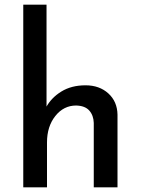

<svg xmlns="http://www.w3.org/2000/svg" viewBox="-20 -797 600 817"><path d="M79 0V-777H178V-323L176 -340Q198 -381 241 -407.5Q284 -434 344 -434Q403 -434 441 -399.5Q479 -365 480 -309V0H379V-274Q378 -306 360 -326.5Q342 -347 304 -348Q251 -348 215.5 -303.5Q180 -259 180 -191V0Z"/></svg>

Font: Reem Kufi
Style: Regular
Weight: 400
Designer: Khaled Hosny
Version: Version 1.6